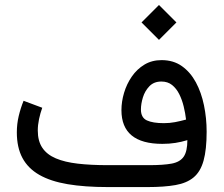

<svg xmlns="http://www.w3.org/2000/svg" viewBox="-20 -759 907 779"><path d="M625 -738.8 554.2 -668 625 -597.2 695.8 -668ZM645 -259.3Q600.1 -259.3 575.9 -270.5Q551.8 -281.7 551.8 -314.9Q551.8 -337.4 559.8 -363.8Q567.9 -390.1 586.2 -409.2Q604.5 -428.2 634.8 -428.2Q660.6 -428.2 678.2 -414.1Q695.8 -399.9 707.3 -377Q718.8 -354 725.3 -326.9Q731.9 -299.8 734.9 -273.9Q711.9 -267.6 689.9 -263.4Q668 -259.3 645 -259.3ZM740.2 -190.4Q740.2 -145 725.3 -123.3Q710.4 -101.6 676.5 -95.2Q642.6 -88.9 585 -88.9H417.5Q348.6 -88.9 295.7 -95Q242.7 -101.1 206.5 -116.5Q170.4 -131.8 151.9 -159.2Q133.3 -186.5 133.3 -229.5Q133.3 -251.5 138.4 -275.9Q143.6 -300.3 151.4 -321.8L75.7 -350.1Q63.5 -320.3 55.9 -288.1Q48.3 -255.9 48.3 -222.2Q48.3 -160.6 71 -118.2Q93.8 -75.7 139.4 -49.6Q185.1 -23.4 254.4 -11.7Q323.7 0 417.5 0H579.1Q646 0 691.9 -8.1Q737.8 -16.1 765.6 -39.3Q793.5 -62.5 805.9 -107.2Q818.4 -151.9 818.4 -224.6Q818.4 -279.8 807.6 -331.8Q796.9 -383.8 774.7 -425Q752.4 -466.3 718 -490.7Q683.6 -515.1 635.7 -515.1Q596.2 -515.1 565.9 -496.8Q535.6 -478.5 514.9 -448.5Q494.1 -418.5 483.4 -382.6Q472.7 -346.7 472.7 -312Q472.7 -243.7 514.2 -209.5Q555.7 -175.3 638.7 -175.3Q667 -175.3 691.7 -179.2Q716.3 -183.1 740.2 -190.4Z"/></svg>

Font: Vazirmatn NL
Style: Regular
Weight: 400
Designer: Saber Rastikerdar
Foundry: Saber Rastikerdar
Version: Version 33.003